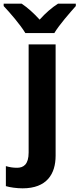

<svg xmlns="http://www.w3.org/2000/svg" viewBox="-86 -786 433 1046"><path d="M327 -766H230C197 -745 162 -715 130 -679C97 -715 65 -744 32 -766H-66V-753C-31 -716 25 -651 52 -606H210C237 -651 295 -717 327 -753ZM37 240C169 240 217 162 217 62V-544H70V45C70 110 42 128 7 128C-16 128 -33 125 -54 119V228C-32 235 7 240 37 240Z"/></svg>

Font: Noto Sans Display
Style: Bold
Weight: 700
Designer: Monotype Design Team
Foundry: Monotype Imaging Inc.
Version: Version 1.900